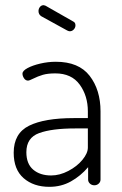

<svg xmlns="http://www.w3.org/2000/svg" viewBox="-20 -717 471 743"><path d="M369 -286V-22Q369 -13 362 -6.5Q355 0 345 0Q335 0 328 -6.5Q321 -13 321 -22V-70Q292 -36 254.5 -15Q217 6 171 6Q110 6 71.5 -27.5Q33 -61 33 -126Q33 -201 92.5 -230.5Q152 -260 266 -260H320V-286Q320 -346 288.5 -389.5Q257 -433 194 -433Q165 -433 146 -427.5Q127 -422 107 -412Q93 -405 89 -405Q79 -405 73 -414Q67 -423 67 -432Q67 -443 86.5 -453.5Q106 -464 136 -471Q166 -478 196 -478Q285 -478 327 -423.5Q369 -369 369 -286ZM82 -128Q82 -83 108.5 -60.5Q135 -38 178 -38Q211 -38 244.5 -55.5Q278 -73 299 -98.5Q320 -124 320 -146V-220H271Q181 -220 131.5 -202Q82 -184 82 -128ZM129 -674Q129 -683 134.5 -690Q140 -697 149 -697Q153 -696 156 -695L263 -634Q272 -630 272 -619Q272 -610 265.5 -603Q259 -596 250 -596Q246 -596 240 -599L140 -654Q129 -661 129 -674Z"/></svg>

Font: Dosis
Style: Regular
Weight: 400
Designer: Edgar Tolentino, Pablo Impallari, Igino Marini
Foundry: Edgar Tolentino, Pablo Impallari, Igino Marini
Version: Version 1.007;Glyphs 3.1.1 (3134)